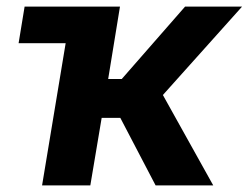

<svg xmlns="http://www.w3.org/2000/svg" viewBox="-20 -559 750 579"><path d="M36.1 -428.7 54.2 -539.1H249.5L231.4 -428.7ZM106.9 0 196.3 -539.1H341.8L306.2 -320.8H347.2L538.1 -539.1H710L471.2 -272.5L623 0H449.2L342.8 -203.6H286.6L252.4 0Z"/></svg>

Font: Inter 18pt
Style: Bold Italic
Weight: 700
Italic angle: -9.3988°
Designer: Rasmus Andersson
Foundry: rsms
Version: Version 4.001;git-66647c0bb